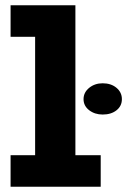

<svg xmlns="http://www.w3.org/2000/svg" viewBox="-20 -706 481 726"><path d="M265.1 -686V-119.1H360.8V0H20V-119.1H112.8V-566.9H20V-686ZM368.2 -391.1Q399.9 -391.1 420.4 -374Q440.9 -356.9 440.9 -331.1Q440.9 -305.2 420.7 -289.1Q400.4 -272.9 368.2 -272.9Q338.4 -272.9 317.1 -289.3Q295.9 -305.7 295.9 -331.1Q295.9 -356.4 317.1 -373.8Q338.4 -391.1 368.2 -391.1Z"/></svg>

Font: BioRhyme ExtraBold
Style: Regular
Weight: 800
Designer: Aoife Mooney
Foundry: Aoife Mooney Type
Version: Version 1.500;PS 001.500;hotconv 1.0.88;makeotf.lib2.5.64775